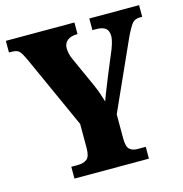

<svg xmlns="http://www.w3.org/2000/svg" viewBox="-106 -811 868 909"><g transform="rotate(-15 328.5 -357.0)"><path d="M148 0V-58H180Q208 -58 224.5 -70.5Q241 -83 241 -125V-243L78 -604Q64 -634 53.5 -645.5Q43 -657 15 -657H3V-714H339V-657H336Q307 -657 289.5 -643.5Q272 -630 272 -606Q272 -594 275 -579.5Q278 -565 285 -550L350 -406Q362 -379 369 -359Q376 -339 383 -315Q392 -341 404 -370.5Q416 -400 429 -433L476 -546Q485 -570 488 -585Q491 -600 491 -606Q491 -634 476 -645.5Q461 -657 429 -657H412V-714H656V-657H645Q620 -657 607 -641.5Q594 -626 572 -580L420 -242V-124Q420 -82 435 -70Q450 -58 470 -58H513V0Z"/></g></svg>

Font: Noto Serif Lao Condensed Black
Style: Regular
Weight: 900
Width: 3
Designer: Monotype Design Team
Foundry: Monotype Imaging Inc.
Version: Version 2.003; ttfautohint (v1.8.4.7-5d5b)